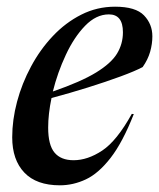

<svg xmlns="http://www.w3.org/2000/svg" viewBox="-20 -543 476 574"><path d="M380 -202Q346.5 -117 310.5 -70.8Q274.5 -24.5 236.8 -6.8Q199 11 159 11Q89 11 52.8 -27Q16.5 -65 16.5 -132.5Q16.5 -184.5 31 -239Q45.5 -293.5 72.8 -344.2Q100 -395 138 -435.2Q176 -475.5 223 -499.2Q270 -523 324 -523Q385.5 -523 410.5 -497Q435.5 -471 435.5 -434.5Q435.5 -411.5 428.8 -388Q422 -364.5 406.5 -342.5Q384 -330.5 340.5 -314.5Q297 -298.5 242.8 -281.5Q188.5 -264.5 134 -250Q124 -202 124 -161.5Q124 -109.5 143 -86.8Q162 -64 200 -64Q242 -64 285.5 -92.8Q329 -121.5 374 -202.5ZM305.5 -500Q267.5 -500 234.5 -466Q201.5 -432 176.8 -379Q152 -326 138 -269.5Q222 -298.5 267.2 -326.2Q312.5 -354 330 -383Q347.5 -412 347.5 -446.5Q347.5 -500 305.5 -500Z"/></svg>

Font: Newsreader 72pt Medium
Style: Italic
Weight: 500
Italic angle: -17°
Designer: Hugues Gentile
Foundry: Production Type
Version: Version 1.003; ttfautohint (v1.8.3)